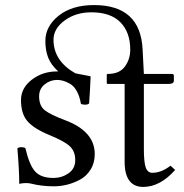

<svg xmlns="http://www.w3.org/2000/svg" viewBox="-20 -718 720 750"><path d="M157.2 -558.1Q157.2 -615.2 209.2 -656.7Q261.2 -698.2 347.2 -698.2Q529.3 -698.2 537.1 -523.9L542 -429.2H650.9Q658.7 -429.2 659.2 -422.9V-402.8Q659.2 -389.6 636.2 -390.1H542V-134.8Q542 -85.9 549.1 -64.5Q556.2 -43 575.2 -43Q610.4 -43 646 -70.8L664.1 -54.2Q606 11.7 540 12.2Q466.8 12.2 466.8 -86.9V-390.1H401.9Q397 -390.1 397 -394V-424.8Q397 -428.7 400.9 -429.2Q446.8 -429.2 467.8 -458Q488.8 -486.8 488.8 -523.9Q488.8 -591.8 450.4 -630.9Q412.1 -669.9 336.9 -669.9Q275.9 -669.9 232.4 -637.9Q189 -606 189 -563Q189 -480 274.4 -431.6Q285.6 -429.7 305.7 -425.5Q325.7 -421.4 334 -419.9Q332 -366.7 328.1 -314Q323.2 -309.1 312 -309.1Q300.8 -309.1 295.9 -313Q291 -342.8 279.5 -362.8Q268.1 -382.8 252.4 -391.4Q236.8 -399.9 225.3 -402.8Q213.9 -405.8 203.1 -405.8Q176.3 -405.8 154.5 -388.4Q132.8 -371.1 132.8 -341.8Q132.8 -304.2 155.5 -286.9Q178.2 -269.5 232.9 -249Q350.1 -205.6 350.1 -116.2Q350.1 -81.1 333.5 -54.9Q316.9 -28.8 291 -15.4Q265.1 -2 240 3.9Q214.8 9.8 190.9 9.8Q142.1 9.8 100.1 -1Q93.3 -2.9 80.1 -2.9Q70.3 -2.9 55.2 0Q55.2 -51.8 47.9 -138.2Q52.7 -143.1 63.5 -143.1Q74.2 -143.1 79.1 -139.2Q95.2 -71.3 118.2 -47.1Q141.1 -22.9 189 -22.9Q221.2 -22.9 247.6 -41Q273.9 -59.1 273.9 -92.8Q273.9 -126 253.4 -146Q232.9 -166 171.9 -190.9Q111.8 -215.8 86.9 -244.9Q62 -273.9 62 -327.1Q62 -374 104 -406.5Q146 -439 203.1 -439H207.5Q179.2 -464.8 168.2 -492.9Q157.2 -521 157.2 -558.1Z"/></svg>

Font: Linux Libertine
Style: Regular
Weight: 400
Designer: Philipp H. Poll
Foundry: Philipp H. Poll
Version: Version 5.3.0 ; ttfautohint (v0.9)